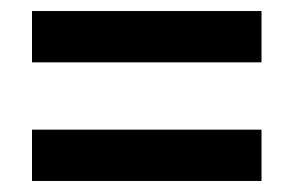

<svg xmlns="http://www.w3.org/2000/svg" viewBox="-20 -526 533 348"><path d="M38 -413H454V-506H38ZM38 -198H454V-291H38Z"/></svg>

Font: Noto Sans Lao UI Cond SemBd
Style: Regular
Weight: 600
Width: 3
Designer: Monotype Design Team
Foundry: Monotype Imaging Inc.
Version: Version 2.000